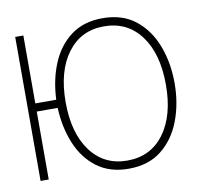

<svg xmlns="http://www.w3.org/2000/svg" viewBox="-67 -613 733 696"><g transform="rotate(-10 300.0 -265.0)"><path d="M30 0V-530H60V-280H137Q140 -352 164.5 -411.5Q189 -471 236 -506.5Q283 -542 353 -542Q426 -542 474 -504Q522 -466 546 -403Q570 -340 570 -265Q570 -190 546 -127Q522 -64 474 -26Q426 12 353 12Q283 12 236 -23.5Q189 -59 164.5 -118.5Q140 -178 137 -250H60V0ZM353 -18Q439 -18 488.5 -84.5Q538 -151 538 -265Q538 -379 488.5 -445.5Q439 -512 353 -512Q268 -512 218.5 -445.5Q169 -379 169 -265Q169 -151 218.5 -84.5Q268 -18 353 -18Z"/></g></svg>

Font: Geist Mono Thin
Style: Regular
Weight: 100
Monospace: yes
Designer: Basement.studio, Andrés Briganti, Mateo Zaragoza
Foundry: Basement.studio, Vercel, Andrés Briganti, Guido Ferreyra, Mateo Zaragoza
Version: Version 1.500; ttfautohint (v1.8.4.7-5d5b)